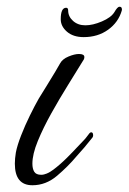

<svg xmlns="http://www.w3.org/2000/svg" viewBox="-20 -549 381 569"><path d="M76 0Q24 0 24 -64Q24 -79 27 -97Q31 -118 42.5 -147.5Q54 -177 68.5 -206.5Q83 -236 95 -257Q105 -273 118.5 -295Q132 -317 143.5 -336Q155 -355 158 -361Q165 -374 183 -381.5Q201 -389 214 -389Q230 -389 230 -380Q230 -374 226 -369Q207 -338 181.5 -297Q156 -256 132 -213Q108 -170 92 -131Q76 -92 76 -64Q76 -49 81.5 -40Q87 -31 102 -31Q118 -31 138.5 -46.5Q159 -62 178.5 -81.5Q198 -101 208 -112L228 -133Q233 -138 237 -143.5Q241 -149 245 -154Q248 -157 250 -157Q256 -157 256 -148Q256 -143 252 -139Q241 -125 230 -112Q219 -99 207 -86Q182 -56 149 -28Q116 0 76 0ZM228 -439Q197 -439 178.5 -455Q160 -471 160 -492Q160 -526 176 -526Q182 -526 182 -518Q182 -500 196.5 -487Q211 -474 233 -474Q255 -474 282 -485.5Q309 -497 319 -513Q328 -529 334 -529Q339 -529 340.5 -525.5Q342 -522 341 -518Q331 -483 300.5 -461Q270 -439 228 -439Z"/></svg>

Font: Birthstone Bounce
Style: Regular
Weight: 400
Designer: Robert E. Leuschke
Foundry: Rob Leuschke
Version: Version 1.010; ttfautohint (v1.8.3)